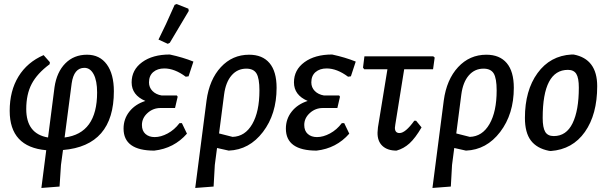

<svg xmlns="http://www.w3.org/2000/svg" viewBox="-20 -739 3005 951"><path d="M185 192 209 5Q28 -11 28 -190Q28 -289 71.5 -360Q115 -431 196 -466L227 -431L226 -421Q164 -375 137 -323.5Q110 -272 110 -199Q110 -76 218 -58L250 -307Q261 -382 303.5 -425Q346 -468 411 -468Q474 -468 509 -420Q544 -372 544 -287Q544 -17 292 4L282 78L275 185ZM335 -326 300 -58Q461 -78 461 -281Q461 -339 444 -371Q427 -403 398 -403Q346 -403 335 -326Z M845 -715 855 -719 913 -696 915 -685Q842 -561 821 -527L811 -522L765 -543Q800 -612 845 -715ZM744 7Q592 7 592 -102Q592 -150 621 -186.5Q650 -223 700 -239Q632 -268 632 -331Q632 -393 684 -431Q736 -469 821 -469Q886 -455 938 -434L914 -361L900 -359Q845 -400 794 -400Q760 -400 739 -382Q718 -364 718 -331Q718 -306 735 -288.5Q752 -271 781 -266H856L860 -260L847 -204H775Q738 -204 710.5 -179Q683 -154 683 -120Q683 -91 700.5 -75.5Q718 -60 746 -60Q777 -60 810.5 -78Q844 -96 869 -129H881L906 -77Q842 -4 744 7Z M947 192 1003 -241Q1017 -345 1074 -406.5Q1131 -468 1214 -468Q1280 -468 1315 -426.5Q1350 -385 1350 -304Q1350 -174 1282.5 -85.5Q1215 3 1113 7L1055 -6L1044 78L1038 185ZM1090 -271 1065 -78 1132 -61Q1194 -63 1229.5 -124.5Q1265 -186 1265 -291Q1265 -351 1250.5 -375Q1236 -399 1200 -399Q1156 -399 1127 -365.5Q1098 -332 1090 -271Z M1548 7Q1396 7 1396 -102Q1396 -150 1425 -186.5Q1454 -223 1504 -239Q1436 -268 1436 -331Q1436 -393 1488 -431Q1540 -469 1625 -469Q1690 -455 1742 -434L1718 -361L1704 -359Q1649 -400 1598 -400Q1564 -400 1543 -382Q1522 -364 1522 -331Q1522 -306 1539 -288.5Q1556 -271 1585 -266H1660L1664 -260L1651 -204H1579Q1542 -204 1514.5 -179Q1487 -154 1487 -120Q1487 -91 1504.5 -75.5Q1522 -60 1550 -60Q1581 -60 1614.5 -78Q1648 -96 1673 -129H1685L1710 -77Q1646 -4 1548 7Z M1944 7Q1899 7 1874 -16.5Q1849 -40 1850 -83L1852 -108L1899 -396H1784L1778 -404L1785 -460H2126L2133 -454L2125 -396H1982L1938 -122L1936 -106Q1936 -80 1959 -80Q1988 -80 2032 -141H2041L2068 -108Q2037 -55 2008.5 -29Q1980 -3 1944 7Z M2122 192 2178 -241Q2192 -345 2249 -406.5Q2306 -468 2389 -468Q2455 -468 2490 -426.5Q2525 -385 2525 -304Q2525 -174 2457.5 -85.5Q2390 3 2288 7L2230 -6L2219 78L2213 185ZM2265 -271 2240 -78 2307 -61Q2369 -63 2404.5 -124.5Q2440 -186 2440 -291Q2440 -351 2425.5 -375Q2411 -399 2375 -399Q2331 -399 2302 -365.5Q2273 -332 2265 -271Z M2811 -469H2821Q2938 -447 2938 -312Q2938 -172 2877 -85.5Q2816 1 2708 9L2699 8Q2639 -4 2609.5 -43Q2580 -82 2580 -155Q2580 -291 2642.5 -377Q2705 -463 2811 -469ZM2793 -393Q2668 -393 2668 -155Q2668 -107 2680.5 -86Q2693 -65 2723 -65Q2785 -65 2816 -128.5Q2847 -192 2847 -305Q2847 -353 2834.5 -373Q2822 -393 2793 -393Z"/></svg>

Font: Alegreya Sans Medium
Style: Italic
Weight: 500
Italic angle: -7°
Designer: Juan Pablo del Peral
Foundry: Huerta Tipografica
Version: Version 2.007